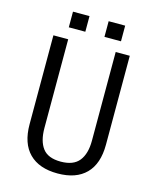

<svg xmlns="http://www.w3.org/2000/svg" viewBox="-129 -963 868 1066"><g transform="rotate(15 304.5 -430.0)"><path d="M170 -720V-210Q170 -135 201 -94Q232 -53 305 -53Q378 -53 410.5 -94Q443 -135 443 -210V-720H524V-209Q524 -99 467.5 -42Q411 15 305 15Q199 15 142 -42Q85 -99 85 -209V-720ZM156 -785V-875H251V-785ZM361 -785V-875H456V-785Z"/></g></svg>

Font: Carrois Gothic SC
Style: Regular
Weight: 400
Designer: Ralph du Carrois
Foundry: Ralph du Carrois
Version: Version 1.002